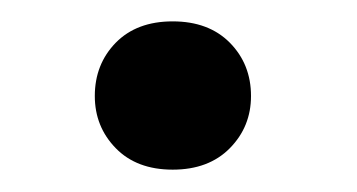

<svg xmlns="http://www.w3.org/2000/svg" viewBox="-20 -151 329 177"><path d="M139.2 -131.3Q172.4 -131.3 191.9 -111.6Q211.4 -91.8 211.4 -62.5Q211.4 -34.2 191.9 -14.4Q172.4 5.4 139.2 5.4Q106 5.4 86.7 -14.4Q67.4 -34.2 67.4 -62.5Q67.4 -91.8 86.7 -111.6Q106 -131.3 139.2 -131.3Z"/></svg>

Font: Robert Sans
Style: Bold
Weight: 700
Designer: Christian Robertson (extended by Adam Twardoch)
Foundry: Google
Version: Version 12.135;April 2, 2019;FontCreator 11.5.0.2425 64-bit;